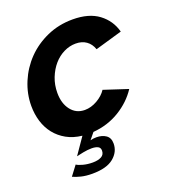

<svg xmlns="http://www.w3.org/2000/svg" viewBox="-134 -629 810 922"><g transform="rotate(-20 271.0 -168.5)"><path d="M119 127Q129 134 151.5 140Q174 146 200 146Q227 146 244 137Q261 128 261 107Q261 92 249 86Q237 80 217 80Q197 80 174 84.5Q151 89 139 92L197 8Q152 3 118 -16Q84 -35 61 -64Q38 -93 26.5 -130.5Q15 -168 15 -210Q15 -272 39.5 -330.5Q64 -389 107.5 -434Q151 -479 211.5 -506Q272 -533 343 -533Q426 -533 475.5 -496Q525 -459 541 -399L403 -359Q393 -388 371 -403.5Q349 -419 317 -419Q286 -419 256.5 -404.5Q227 -390 204.5 -364Q182 -338 168 -302.5Q154 -267 154 -226Q154 -172 180.5 -138Q207 -104 251 -104Q283 -104 314.5 -122Q346 -140 363 -166L485 -126Q449 -71 388.5 -34Q328 3 253 9L226 42Q233 40 241 39Q249 38 257 38Q286 38 305.5 51.5Q325 65 325 94Q325 137 289 166.5Q253 196 180 196Q148 196 123.5 190Q99 184 82 176Z"/></g></svg>

Font: PTCRaleway
Style: Bold Italic
Weight: 700
Italic angle: -12°
Designer: Matt McInerney, Pablo Impallari, Rodrigo Fuenzalida
Foundry: Matt McInerney, Pablo Impallari, Rodrigo Fuenzalida
Version: Version 3.000g; ttfautohint (v1.5) -l 8 -r 28 -G 28 -x 14 -D